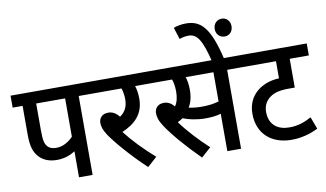

<svg xmlns="http://www.w3.org/2000/svg" viewBox="-87 -1088 2200 1294"><g transform="rotate(-10 1013.5 -441.5)"><path d="M452 -540H543V-622H0V-540H68V-347C68 -263 81 -223 112 -189C137 -161 177 -141 232 -141C286 -141 324 -156 359 -178V0H452ZM359 -540V-278C331 -248 290 -222 244 -222C218 -222 198 -229 186 -242C168 -262 161 -284 161 -355V-540Z M896 -46C823 -109 750 -185 700 -250C790 -289 851 -346 851 -452C851 -490 845 -519 838 -540H925V-622H530V-540H745C752 -520 757 -492 757 -465C757 -416 740 -379 702 -354C682 -380 658 -395 628 -395C582 -395 564 -364 564 -336C564 -312 570 -289 596 -249C636 -190 725 -86 830 13Z M1468 -540H1559V-622H911V-540H1091C1099 -519 1104 -489 1104 -457C1104 -418 1097 -384 1079 -358C1060 -381 1037 -395 1009 -395C963 -395 945 -364 945 -336C945 -310 951 -284 979 -242C1022 -177 1100 -85 1199 13L1265 -46C1196 -109 1127 -184 1079 -250C1092 -256 1104 -263 1115 -271C1153 -255 1211 -243 1267 -243C1309 -243 1341 -246 1374 -256V0H1468ZM1256 -325C1225 -325 1196 -328 1168 -334C1186 -362 1197 -401 1197 -451C1197 -487 1192 -518 1184 -540H1374V-340C1335 -329 1302 -325 1256 -325Z M1377 -615H1461C1410 -835 1350 -896 1249 -896C1216 -896 1190 -891 1163 -881L1189 -800C1206 -807 1226 -812 1251 -812C1310 -812 1341 -762 1377 -615ZM1433 -825C1433 -790 1457 -764 1491 -764C1525 -764 1548 -790 1548 -825C1548 -860 1525 -886 1491 -886C1457 -886 1433 -860 1433 -825Z M2027 -540V-622H1545V-540H1802V-423C1685 -418 1584 -348 1584 -219C1584 -78 1681 0 1814 0C1882 0 1942 -17 1997 -44L1966 -127C1915 -100 1874 -85 1813 -85C1740 -85 1677 -122 1677 -215C1677 -258 1696 -291 1726 -312C1754 -333 1794 -343 1853 -343H1896V-540Z"/></g></svg>

Font: Noto Sans SemiCondensed Medium
Style: Regular
Weight: 500
Width: 4
Designer: Monotype Design Team
Foundry: Monotype Imaging Inc.
Version: Version 2.013